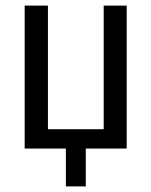

<svg xmlns="http://www.w3.org/2000/svg" viewBox="-20 -546 540 685"><path d="M68 -16V-526H151V-85H350V-526H432V-16H286V119H215V-16Z"/></svg>

Font: D2Coding ligature
Style: Regular
Weight: 400
Monospace: yes
Designer: Yong-Rak Park; Jeong-Hwan Yoon; Sang-Min Lee;
Foundry: NHN Corporation
Version: Version 1.3.2; Build 20180524